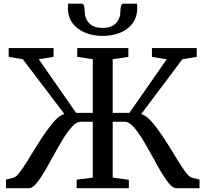

<svg xmlns="http://www.w3.org/2000/svg" viewBox="-20 -998 1090 1018"><path d="M11.5 0V-45.5L51.5 -56Q65.5 -59.5 84.8 -84.8Q104 -110 127 -147.5Q150 -185 175.8 -226.8Q201.5 -268.5 228 -305Q243.5 -326.5 258.5 -344.8Q273.5 -363 289 -375.8Q304.5 -388.5 321.5 -393.5L101 -684L26 -696.5V-743H264V-696.5L185.5 -684L383.5 -399.5H472V-684L389.5 -696.5V-743H660.5V-696.5L577.5 -684V-399.5H666L864 -683.5L785.5 -696.5V-743H1023V-696.5L947 -684L728.5 -393Q745 -388.5 760.8 -375.5Q776.5 -362.5 791.8 -344.2Q807 -326 822 -304.5Q848.5 -268 874.2 -226.2Q900 -184.5 922.8 -147.2Q945.5 -110 964.5 -84.8Q983.5 -59.5 997.5 -56L1038 -45.5V0H914.5Q897 0 875.8 -25.5Q854.5 -51 831.2 -91Q808 -131 783.5 -176.2Q759 -221.5 734.5 -261.5Q710 -301.5 686.5 -327Q663 -352.5 641.5 -352.5H577.5V-56.5L663 -44.5V0H386.5V-45.5L472 -56V-352.5H407Q386 -352.5 362.5 -327Q339 -301.5 314.5 -261.5Q290 -221.5 265.5 -176.2Q241 -131 217.5 -91Q194 -51 172.8 -25.5Q151.5 0 133 0ZM412.5 -978.5Q423 -978.5 426 -965.8Q429 -953 429 -939Q429 -900 452.8 -875Q476.5 -850 524 -850Q571 -850 594.8 -875Q618.5 -900 618.5 -939Q618.5 -953 621.5 -965.8Q624.5 -978.5 634.5 -978.5H706.5Q707 -973.5 707.2 -967.5Q707.5 -961.5 707.5 -956Q707.5 -907 682.8 -874Q658 -841 616.2 -824.2Q574.5 -807.5 523.5 -807.5Q474 -807.5 432 -824.5Q390 -841.5 365 -874.5Q340 -907.5 340 -956Q340 -961.5 340.5 -967.5Q341 -973.5 341 -978.5Z"/></svg>

Font: Merriweather 36pt
Style: Regular
Weight: 400
Designer: Eben Sorkin
Foundry: Eben Sorkin
Version: Version 2.100